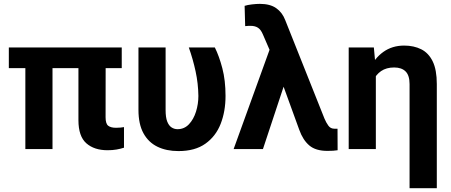

<svg xmlns="http://www.w3.org/2000/svg" viewBox="-20 -775 2344 998"><path d="M612.8 -528.3V-420.9H25.9V-528.3ZM252.9 -528.3V0H111.8V-528.3ZM387.7 -528.3H529.3L528.8 -165.5Q528.8 -132.3 542.2 -121.6Q555.7 -110.8 583 -110.8Q595.7 -110.8 606.2 -111.8Q616.7 -112.8 624.5 -114.3V-7.3Q606.9 -1.5 585.9 2.2Q564.9 5.9 539.1 5.9Q469.7 5.9 428.7 -30.3Q387.7 -66.4 387.7 -150.4Z M699.7 -528.3H840.8V-202.6Q840.8 -165 849.1 -143.6Q857.4 -122.1 871.6 -112.8Q885.7 -103.5 902.8 -103.5Q938 -103.5 962.2 -129.2Q986.3 -154.8 998.8 -194.6Q1011.2 -234.4 1011.2 -276.4Q1010.3 -341.3 996.6 -404.5Q982.9 -467.8 961.4 -528.3H1096.7Q1119.1 -483.4 1135.7 -420.2Q1152.3 -356.9 1152.3 -276.4Q1152.3 -196.3 1127 -131.3Q1101.6 -66.4 1047.6 -28.1Q993.7 10.3 907.7 10.3Q844.7 10.3 798.1 -12.5Q751.5 -35.2 725.6 -82.5Q699.7 -129.9 699.7 -203.6Z M1459 -338.9 1346.7 0H1194.3L1390.6 -542.5L1486.8 -540.5ZM1330.6 -754.9Q1383.8 -754.9 1415.5 -732.7Q1447.3 -710.4 1462.4 -670.9L1666.5 -158.7Q1675.3 -137.7 1686.8 -121.8Q1698.2 -106 1717.8 -106Q1722.2 -106 1726.3 -106Q1730.5 -106 1734.4 -106L1734.9 5.9Q1724.6 7.8 1711.4 8.5Q1698.2 9.3 1681.6 9.3Q1621.1 9.3 1587.9 -18.8Q1554.7 -46.9 1535.6 -100.1L1401.4 -469.2L1346.2 -596.7Q1335.9 -621.1 1320.8 -630.9Q1305.7 -640.6 1283.2 -640.6Q1276.4 -640.6 1269.5 -640.4Q1262.7 -640.1 1254.4 -639.2L1251.5 -744.6Q1266.6 -749.5 1289.8 -752.2Q1313 -754.9 1330.6 -754.9Z M1933.6 -415.5V0H1792.5V-528.3H1923.3ZM1906.3 -282.2 1874.5 -281.2Q1874.5 -355.5 1900.1 -413.6Q1925.8 -471.7 1972.2 -504.9Q2018.6 -538.1 2080.6 -538.1Q2131.3 -538.1 2169.7 -518.8Q2208 -499.5 2229.2 -455.8Q2250.5 -412.1 2250.5 -337.9V203.1H2108.9V-337.9Q2108.9 -383.3 2088.1 -403.8Q2067.4 -424.3 2028.8 -424.3Q1988.3 -424.3 1960.9 -405.5Q1933.6 -386.7 1919.9 -354.5Q1906.3 -322.3 1906.3 -282.2Z"/></svg>

Font: RobotoDEMO
Style: Regular
Weight: 400
Designer: Christian Robertson
Foundry: Google
Version: Version 2.136